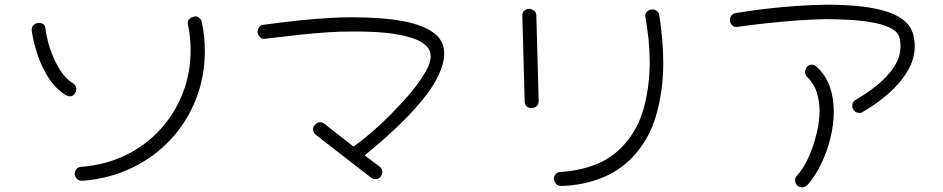

<svg xmlns="http://www.w3.org/2000/svg" viewBox="-20 -677 4040 823"><path d="M333 98Q317 98 309.5 89.5Q302 81 300 70Q300 58 307 48.5Q314 39 328 38Q433 30 519 -12Q605 -54 667 -122Q729 -190 763 -276.5Q797 -363 797 -460Q797 -487 794.5 -514.5Q792 -542 786 -570Q780 -597 810 -605Q819 -610 830.5 -603Q842 -596 845 -582Q852 -551 855 -519.5Q858 -488 858 -458Q858 -349 820 -252Q782 -155 712 -79.5Q642 -4 545.5 42.5Q449 89 333 98ZM263 -269Q221 -294 191 -339Q161 -384 142.5 -438Q124 -492 116 -544Q115 -560 123 -568.5Q131 -577 141 -578Q154 -580 164 -574.5Q174 -569 175 -553Q178 -525 188 -490Q198 -455 213.5 -421Q229 -387 249 -360.5Q269 -334 292 -321Q300 -316 303.5 -309Q307 -302 307 -295Q307 -285 303 -280Q295 -264 279 -264Q271 -264 263 -269Z M1570 84 1334 -99Q1322 -108 1322 -122Q1322 -132 1329 -141Q1338 -153 1352 -153Q1362 -153 1371 -146L1495 -49Q1530 -73 1572 -109Q1614 -145 1656 -187.5Q1698 -230 1734 -272Q1770 -314 1792 -350Q1826 -400 1826 -436Q1826 -491 1737 -517Q1689 -531 1631.5 -536.5Q1574 -542 1489 -542Q1438 -542 1384 -538.5Q1330 -535 1265.5 -528Q1201 -521 1117 -511Q1103 -508 1094.5 -518Q1086 -528 1084 -537Q1083 -549 1090 -559.5Q1097 -570 1111 -571Q1193 -582 1263.5 -589.5Q1334 -597 1393 -600Q1438 -603 1489 -603Q1554 -603 1617.5 -598Q1681 -593 1729 -582Q1805 -564 1844.5 -532Q1884 -500 1884 -447Q1884 -407 1861 -357Q1837 -304 1787 -244Q1737 -184 1673.5 -124.5Q1610 -65 1543 -11L1607 37Q1619 46 1619 60Q1619 70 1612 79Q1605 91 1589 91Q1578 91 1570 84Z M2260 -214Q2229 -214 2229 -243L2219 -608Q2218 -623 2227.5 -631Q2237 -639 2248 -639Q2259 -639 2269 -631.5Q2279 -624 2279 -610L2289 -245Q2289 -229 2280 -221.5Q2271 -214 2260 -214ZM2386 120Q2370 120 2363 110.5Q2356 101 2354 91Q2354 78 2362 69Q2370 60 2383 60Q2466 55 2536 27Q2606 -1 2657 -59Q2716 -125 2740.5 -217.5Q2765 -310 2765 -412Q2765 -459 2760 -507Q2755 -555 2747 -601Q2746 -604 2746 -609Q2746 -630 2771 -636Q2783 -638 2793 -632Q2803 -626 2806 -612Q2814 -560 2818.5 -509Q2823 -458 2823 -408Q2823 -289 2793 -184Q2763 -79 2692 -4Q2634 57 2554.5 87.5Q2475 118 2386 120Z M3678 -197Q3673 -193 3664 -193Q3645 -193 3637 -209Q3633 -214 3633 -223Q3633 -242 3649 -250Q3697 -277 3740.5 -312.5Q3784 -348 3812 -390Q3840 -432 3840 -479Q3840 -498 3836 -514Q3829 -542 3795 -558Q3761 -574 3712.5 -582Q3664 -590 3612 -592.5Q3560 -595 3518 -595Q3459 -594 3393 -589Q3327 -584 3262.5 -577Q3198 -570 3142 -562Q3127 -559 3119 -568Q3111 -577 3109 -587Q3108 -600 3114.5 -609.5Q3121 -619 3134 -621Q3207 -633 3269.5 -640Q3332 -647 3395 -651.5Q3458 -656 3530 -657Q3587 -657 3647 -652Q3707 -647 3760 -633.5Q3813 -620 3849 -594Q3885 -568 3895 -526Q3901 -504 3901 -480Q3901 -424 3870 -372Q3839 -320 3788 -275.5Q3737 -231 3678 -197ZM3399 119Q3388 110 3388 96Q3388 84 3396 76Q3424 46 3445.5 -2Q3467 -50 3480 -103.5Q3493 -157 3493 -201Q3493 -242 3481.5 -279.5Q3470 -317 3442 -345Q3431 -356 3431 -368Q3431 -377 3438 -389Q3446 -400 3459 -400Q3471 -400 3479 -392Q3519 -356 3536.5 -306.5Q3554 -257 3554 -198Q3554 -144 3539.5 -85Q3525 -26 3499.5 26.5Q3474 79 3441 116Q3431 126 3418 126Q3406 126 3399 119Z"/></svg>

Font: Hachi Maru Pop
Style: Regular
Weight: 400
Designer: Nontynet
Foundry: Nontynet
Version: Version 1.300